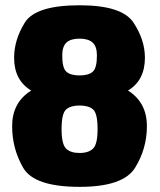

<svg xmlns="http://www.w3.org/2000/svg" viewBox="-20 -701 606 728"><path d="M282 7.5Q447.5 7.5 492.2 -65Q537 -137.5 537 -222.5Q537 -311.5 467.2 -356.5Q397.5 -401.5 282 -401.5Q167 -401.5 96.5 -356.5Q26 -311.5 26 -222.5Q26 -137.5 67.8 -65Q109.5 7.5 282 7.5ZM281.5 -121Q247 -121 230.2 -138Q213.5 -155 213.5 -211Q213.5 -271 230.8 -286Q248 -301 281.5 -301Q316 -301 333 -286Q350 -271 350 -211Q350 -155 333.2 -138Q316.5 -121 281.5 -121ZM282 -318Q398.5 -318 464 -356.8Q529.5 -395.5 529.5 -482Q529.5 -550 486 -615.5Q442.5 -681 282 -681Q115 -681 74.2 -615.5Q33.5 -550 33.5 -482Q33.5 -395.5 99.8 -356.8Q166 -318 282 -318ZM281.5 -415Q247.5 -415 231.8 -429Q216 -443 216 -490.5Q216 -525 232.2 -539.8Q248.5 -554.5 281.5 -554.5Q314.5 -554.5 331 -539.8Q347.5 -525 347.5 -490.5Q347.5 -443 331.5 -429Q315.5 -415 281.5 -415Z"/></svg>

Font: Anybody SemiCondensed ExtraBold
Style: Regular
Weight: 800
Width: 4
Version: Version 1.113;gftools[0.9.25]